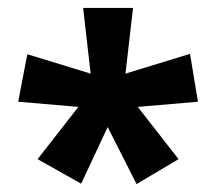

<svg xmlns="http://www.w3.org/2000/svg" viewBox="-20 -781 547 485"><path d="M316 -761 297 -595 460 -645 480 -524 328 -511 431 -379 325 -316 252 -460 185 -317 75 -379 178 -511 26 -524 49 -644 209 -595 190 -761Z"/></svg>

Font: Noto Sans Lao UI SemCond
Style: Bold
Weight: 700
Width: 4
Designer: Monotype Design Team
Foundry: Monotype Imaging Inc.
Version: Version 2.000; ttfautohint (v1.8.4.7-5d5b)